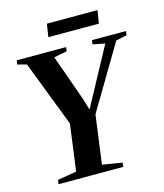

<svg xmlns="http://www.w3.org/2000/svg" viewBox="-129 -997 935 1093"><g transform="rotate(-15 338.0 -450.0)"><path d="M79 0 82 -24.5 194.5 -43.5 231 -317.5 82 -705 28 -719 31.5 -743H322.5L319.5 -719L242.5 -704L339 -433L359.5 -365L388.5 -418.5L543.5 -705L472 -719L475 -743H675.5L672.5 -719L608 -705L385 -330L346.5 -43.5L463 -24.5L460.5 0ZM251.5 -900H549.5L537.5 -823.5H239.5Z"/></g></svg>

Font: Merriweather 120pt
Style: Bold Italic
Weight: 700
Italic angle: -7.8°
Version: Version 2.101